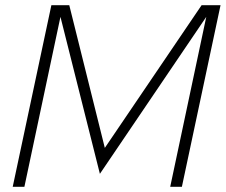

<svg xmlns="http://www.w3.org/2000/svg" viewBox="-20 -720 870 740"><path d="M29 0 178 -700H247L384 -150L757 -700H830L681 0H636L775 -655L365 -50L213 -655L74 0Z"/></svg>

Font: Red Hat Display
Style: Italic
Weight: 300
Italic angle: -12°
Designer: Pentagram, MCKL
Foundry: Pentagram, MCKL
Version: Version 1.023